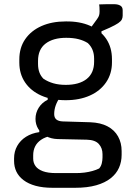

<svg xmlns="http://www.w3.org/2000/svg" viewBox="-20 -644 640 914"><path d="M399 -494 442 -553Q450 -564 452 -572Q454 -580 454 -590Q454 -604 453.5 -610.5Q453 -617 452 -623Q467 -624 487.5 -624Q508 -624 524 -624Q541 -624 552.5 -617.5Q564 -611 564 -595V-570Q564 -560 560 -551.5Q556 -543 543 -534Q530 -525 502 -512L463 -495V-468ZM293 -542Q360 -543 409.5 -521Q459 -499 486 -458.5Q513 -418 513 -362V-347Q513 -293 485 -252Q457 -211 407.5 -189Q358 -167 293 -167Q226 -167 176.5 -189Q127 -211 99.5 -251.5Q72 -292 72 -346V-361Q72 -417 100 -457.5Q128 -498 177.5 -520Q227 -542 293 -542ZM295 -464Q233 -464 197 -436.5Q161 -409 161 -354V-340Q161 -317 167.5 -299.5Q174 -282 187 -269Q208 -255 234 -247.5Q260 -240 293 -240Q357 -240 392.5 -268Q428 -296 428 -350V-365Q428 -388 420.5 -406.5Q413 -425 398 -439Q379 -451 354 -457.5Q329 -464 295 -464ZM207 -196 268 -184Q253 -164 245.5 -143Q238 -122 238 -101Q238 -84 248 -75.5Q258 -67 278 -66L410 -62Q459 -60 492 -42.5Q525 -25 542 5.5Q559 36 559 75V93Q559 126 546.5 154.5Q534 183 507 204.5Q480 226 438 238Q396 250 337 250H231Q184 250 149.5 240.5Q115 231 92 213.5Q69 196 58 173Q47 150 47 122V110Q47 77 62 50.5Q77 24 104 7Q131 -10 167 -15V-44L226 2Q195 8 175.5 21.5Q156 35 147 53.5Q138 72 138 95V111Q138 131 149 146.5Q160 162 184 171Q208 180 247 180H342Q363 180 382.5 177.5Q402 175 420 170Q438 165 452 158Q461 148 464.5 133.5Q468 119 468 105V90Q468 61 450.5 41.5Q433 22 393 21L254 18Q223 17 199 4Q175 -9 162 -30.5Q149 -52 149 -78Q149 -107 164.5 -131.5Q180 -156 207 -169Z"/></svg>

Font: Rec Mono Semicasual
Style: Regular
Weight: 400
Version: Version 1.085; ttfautohint (v1.8.4.7-5d5b)